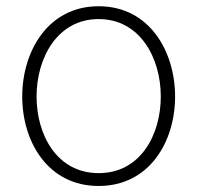

<svg xmlns="http://www.w3.org/2000/svg" viewBox="-20 -600 645 628"><path d="M302.7 8.3C469.2 8.3 552.7 -137.2 552.7 -284.2C552.7 -431.2 469.2 -579.6 302.7 -579.6C136.2 -579.6 52.7 -431.2 52.7 -284.2C52.7 -137.2 136.2 8.3 302.7 8.3ZM302.7 -537.6C437.5 -537.6 505.9 -411.1 505.9 -284.2C505.9 -159.2 439.5 -33.7 302.7 -33.7C166 -33.7 99.6 -159.2 99.6 -284.2C99.6 -411.1 168 -537.6 302.7 -537.6Z"/></svg>

Font: Cutive Mono
Style: Regular
Weight: 400
Monospace: yes
Designer: Vernon Adams
Foundry: Vernon Adams
Version: Version 1.002